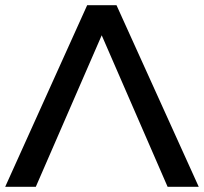

<svg xmlns="http://www.w3.org/2000/svg" viewBox="-23 -720 786 740"><path d="M-3 0 313 -700H426L743 0H623L369 -584L115 0Z"/></svg>

Font: Argentum Sans
Style: Regular
Weight: 400
Designer: Julieta Ulanovsky, Owen Earl, Chris M. Simpson, Rasmus Andersson, Cristiano Sobral
Foundry: The Argentum Sans Project Authors
Version: Version 3.135; ttfautohint (v1.8.4.7-5d5b-dirty)